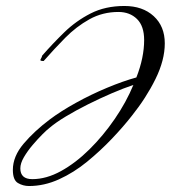

<svg xmlns="http://www.w3.org/2000/svg" viewBox="-20 -595 621 642"><path d="M77 27Q57 27 40 17Q23 7 23 -27Q23 -72 59 -114.5Q95 -157 147 -196Q183 -223 233.5 -251Q284 -279 338 -301.5Q392 -324 436 -336Q449 -369 455.5 -400.5Q462 -432 462 -461Q462 -508 438 -531.5Q414 -555 376 -555Q323 -555 279 -530.5Q235 -506 198 -468.5Q161 -431 126 -391Q115 -391 115 -394Q115 -396 117.5 -400Q120 -404 121 -409Q156 -449 195 -487Q234 -525 283 -550Q332 -575 396 -575Q457 -575 494 -541Q531 -507 531 -450Q531 -394 500 -331Q469 -268 421 -208Q393 -172 354.5 -131.5Q316 -91 271.5 -54.5Q227 -18 177.5 4.5Q128 27 77 27ZM48 -32Q48 4 88 4Q135 4 184 -23Q233 -50 279 -95.5Q325 -141 363.5 -197Q402 -253 426 -311Q393 -300 353.5 -283Q314 -266 274 -246Q234 -226 200 -205.5Q166 -185 145 -167Q137 -161 121.5 -145.5Q106 -130 89 -110Q72 -90 60 -69.5Q48 -49 48 -32Z"/></svg>

Font: Luxurious Script
Style: Regular
Weight: 400
Designer: Robert E. Leuschke
Foundry: Robert E. Leuschke
Version: Version 1.010; ttfautohint (v1.8.3)